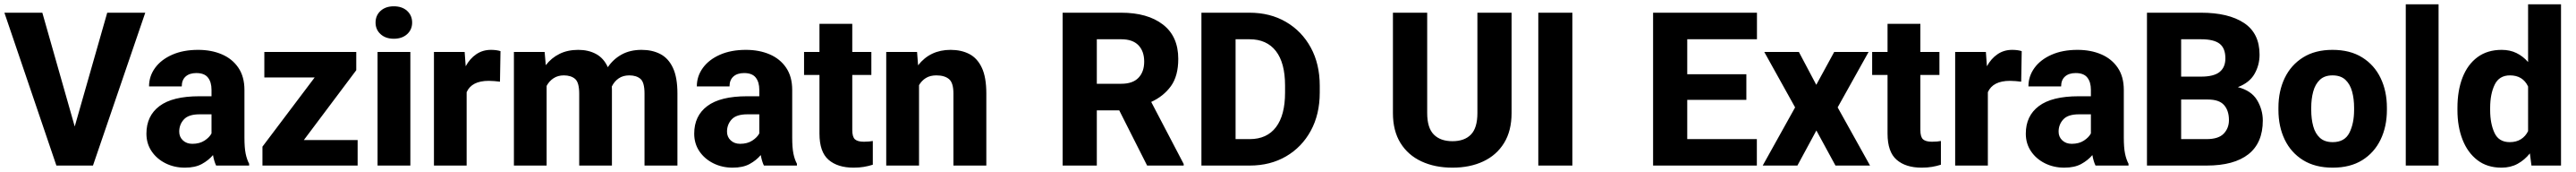

<svg xmlns="http://www.w3.org/2000/svg" viewBox="-20 -770 12001 800"><path d="M177.2 -710.9 328.1 -181.6 479.5 -710.9H656.7L413.1 0H242.7L0.5 -710.9Z M986.8 0Q977.5 -19 972.2 -48.8Q951.7 -24.4 920.4 -7.3Q889.2 9.8 841.3 9.8Q792 9.8 751.2 -10.5Q710.4 -30.8 686.3 -66.4Q662.1 -102.1 662.1 -148.4Q662.1 -231 722.9 -276.6Q783.7 -322.3 908.2 -322.3H965.3V-352.5Q965.3 -388.2 948.7 -409.2Q932.1 -430.2 894.5 -430.2Q862.8 -430.2 844.7 -414.1Q826.7 -397.9 826.7 -368.2H674.3Q674.3 -415.5 702.4 -454.1Q730.5 -492.7 782 -515.4Q833.5 -538.1 902.8 -538.1Q964.8 -538.1 1013.4 -517.3Q1062 -496.6 1090.3 -455.1Q1118.7 -413.6 1118.7 -351.6V-130.4Q1118.7 -83 1124.3 -55.7Q1129.9 -28.3 1140.6 -8.3V0ZM876 -101.1Q909.7 -101.1 932.6 -116Q955.6 -130.9 965.3 -149.4V-238.3H909.7Q858.4 -238.3 836.7 -214.6Q814.9 -190.9 814.9 -157.7Q814.9 -133.3 832 -117.2Q849.1 -101.1 876 -101.1Z M1646 -118.7V0H1202.6V-87.9L1445.8 -409.7H1211.4V-528.3H1639.6V-443.4L1395.5 -118.7Z M1729.5 -665Q1729.5 -698.2 1752.9 -719.5Q1776.4 -740.7 1814.5 -740.7Q1853 -740.7 1876.5 -719.5Q1899.9 -698.2 1899.9 -665Q1899.9 -632.3 1876.5 -611.1Q1853 -589.8 1814.5 -589.8Q1776.4 -589.8 1752.9 -611.1Q1729.5 -632.3 1729.5 -665ZM1891.6 -528.3V0H1738.8V-528.3Z M2311.5 -532.2 2309.1 -390.1Q2298.8 -391.6 2283.4 -392.8Q2268.1 -394 2256.8 -394Q2177.2 -394 2153.8 -341.3V0H2001.5V-528.3H2144.5L2149.4 -461.9Q2168.9 -497.6 2198.7 -517.8Q2228.5 -538.1 2267.1 -538.1Q2292.5 -538.1 2311.5 -532.2Z M2606.4 -419.4Q2579.1 -419.4 2558.8 -406.2Q2538.6 -393.1 2526.4 -370.6V0H2374V-528.3H2517.1L2522.5 -466.8Q2548.3 -500.5 2586.2 -519.3Q2624 -538.1 2673.8 -538.1Q2721.2 -538.1 2756.8 -518.8Q2792.5 -499.5 2811.5 -457.5Q2836.9 -495.1 2876.2 -516.6Q2915.5 -538.1 2968.8 -538.1Q3018.6 -538.1 3056.2 -518.6Q3093.8 -499 3114.7 -454.6Q3135.7 -410.2 3135.7 -335V0H2982.4V-335Q2982.4 -387.2 2963.4 -403.3Q2944.3 -419.4 2911.6 -419.4Q2882.3 -419.4 2862.1 -405.5Q2841.8 -391.6 2830.1 -367.7Q2830.6 -360.4 2830.6 -352.5V0H2678.2V-334Q2678.2 -386.2 2659.2 -402.8Q2640.1 -419.4 2606.4 -419.4Z M3538.6 0Q3529.3 -19 3523.9 -48.8Q3503.4 -24.4 3472.2 -7.3Q3440.9 9.8 3393.1 9.8Q3343.8 9.8 3303 -10.5Q3262.2 -30.8 3238 -66.4Q3213.9 -102.1 3213.9 -148.4Q3213.9 -231 3274.7 -276.6Q3335.4 -322.3 3460 -322.3H3517.1V-352.5Q3517.1 -388.2 3500.5 -409.2Q3483.9 -430.2 3446.3 -430.2Q3414.6 -430.2 3396.5 -414.1Q3378.4 -397.9 3378.4 -368.2H3226.1Q3226.1 -415.5 3254.2 -454.1Q3282.2 -492.7 3333.7 -515.4Q3385.3 -538.1 3454.6 -538.1Q3516.6 -538.1 3565.2 -517.3Q3613.8 -496.6 3642.1 -455.1Q3670.4 -413.6 3670.4 -351.6V-130.4Q3670.4 -83 3676 -55.7Q3681.6 -28.3 3692.4 -8.3V0ZM3427.7 -101.1Q3461.4 -101.1 3484.4 -116Q3507.3 -130.9 3517.1 -149.4V-238.3H3461.4Q3410.2 -238.3 3388.4 -214.6Q3366.7 -190.9 3366.7 -157.7Q3366.7 -133.3 3383.8 -117.2Q3400.9 -101.1 3427.7 -101.1Z M4039.1 -528.3V-421.4H3950.2V-165.5Q3950.2 -132.8 3962.9 -121.8Q3975.6 -110.8 4004.4 -110.8Q4018.1 -110.8 4028.1 -111.8Q4038.1 -112.8 4045.9 -114.3V-3.9Q4026.4 2.4 4004.4 6.1Q3982.4 9.8 3956.5 9.8Q3881.8 9.8 3839.6 -26.9Q3797.4 -63.5 3797.4 -148.4V-421.4H3725.6V-528.3H3797.4V-659.2H3950.2V-528.3Z M4341.8 -419.4Q4313 -419.4 4293.2 -407.2Q4273.4 -395 4261.2 -374V0H4108.4V-528.3H4252L4256.8 -466.3Q4313 -538.1 4408.2 -538.1Q4458 -538.1 4495.4 -518.8Q4532.7 -499.5 4553.7 -455.1Q4574.7 -410.6 4574.7 -335V0H4421.4V-335.4Q4421.4 -385.3 4400.6 -402.3Q4379.9 -419.4 4341.8 -419.4Z M5323.7 0 5193.8 -256.8H5089.4V0H4930.2V-710.9H5203.1Q5325.7 -710.9 5397.2 -656Q5468.8 -601.1 5468.8 -496.1Q5468.8 -416.5 5434.6 -369.4Q5400.4 -322.3 5342.8 -295.9L5494.1 -7.3V0ZM5203.1 -587.4H5089.4V-380.4H5203.6Q5256.8 -380.4 5283.4 -408.2Q5310.1 -436 5310.1 -483.4Q5310.1 -531.7 5283.2 -559.6Q5256.3 -587.4 5203.1 -587.4Z M5801.8 0H5576.7V-710.9H5800.8Q5897 -710.9 5970.7 -668Q6044.4 -625 6086.2 -548.6Q6127.9 -472.2 6127.9 -371.1V-339.4Q6127.9 -238.3 6086.2 -161.9Q6044.4 -85.4 5970.9 -42.7Q5897.5 0 5801.8 0ZM5800.8 -587.4H5735.8V-123H5801.8Q5881.8 -123 5924.1 -178.7Q5966.3 -234.4 5966.3 -339.4V-372.1Q5966.3 -477.5 5923.6 -532.5Q5880.9 -587.4 5800.8 -587.4Z M6862.3 -710.9H7021.5V-244.1Q7021.5 -161.6 6986.6 -105Q6951.7 -48.3 6889.6 -19.3Q6827.6 9.8 6746.1 9.8Q6664.6 9.8 6601.8 -19.3Q6539.1 -48.3 6503.9 -105Q6468.8 -161.6 6468.8 -244.1V-710.9H6628.4V-244.1Q6628.4 -175.3 6659.2 -144.3Q6689.9 -113.3 6746.1 -113.3Q6802.2 -113.3 6832.3 -144.3Q6862.3 -175.3 6862.3 -244.1Z M7304.7 -710.9V0H7146V-710.9Z M8164.1 -123V0H7680.7V-710.9H8164.6V-587.4H7839.8V-424.8H8115.2V-305.7H7839.8V-123Z M8359.9 -528.3 8440.9 -375.5 8524.4 -528.3H8684.6L8540.5 -270.5L8691.4 0H8530.3L8441.4 -163.1L8353 0H8191.4L8342.3 -270.5L8198.7 -528.3Z M9014.6 -528.3V-421.4H8925.8V-165.5Q8925.8 -132.8 8938.5 -121.8Q8951.2 -110.8 8980 -110.8Q8993.7 -110.8 9003.7 -111.8Q9013.7 -112.8 9021.5 -114.3V-3.9Q9002 2.4 8980 6.1Q8958 9.8 8932.1 9.8Q8857.4 9.8 8815.2 -26.9Q8772.9 -63.5 8772.9 -148.4V-421.4H8701.2V-528.3H8772.9V-659.2H8925.8V-528.3Z M9397.9 -532.2 9395.5 -390.1Q9385.3 -391.6 9369.9 -392.8Q9354.5 -394 9343.3 -394Q9263.7 -394 9240.2 -341.3V0H9087.9V-528.3H9231L9235.8 -461.9Q9255.4 -497.6 9285.2 -517.8Q9314.9 -538.1 9353.5 -538.1Q9378.9 -538.1 9397.9 -532.2Z M9741.7 0Q9732.4 -19 9727.1 -48.8Q9706.5 -24.4 9675.3 -7.3Q9644 9.8 9596.2 9.8Q9546.9 9.8 9506.1 -10.5Q9465.3 -30.8 9441.2 -66.4Q9417 -102.1 9417 -148.4Q9417 -231 9477.8 -276.6Q9538.6 -322.3 9663.1 -322.3H9720.2V-352.5Q9720.2 -388.2 9703.6 -409.2Q9687 -430.2 9649.4 -430.2Q9617.7 -430.2 9599.6 -414.1Q9581.5 -397.9 9581.5 -368.2H9429.2Q9429.2 -415.5 9457.3 -454.1Q9485.4 -492.7 9536.9 -515.4Q9588.4 -538.1 9657.7 -538.1Q9719.7 -538.1 9768.3 -517.3Q9816.9 -496.6 9845.2 -455.1Q9873.5 -413.6 9873.5 -351.6V-130.4Q9873.5 -83 9879.2 -55.7Q9884.8 -28.3 9895.5 -8.3V0ZM9630.9 -101.1Q9664.6 -101.1 9687.5 -116Q9710.4 -130.9 9720.2 -149.4V-238.3H9664.6Q9613.3 -238.3 9591.6 -214.6Q9569.8 -190.9 9569.8 -157.7Q9569.8 -133.3 9586.9 -117.2Q9604 -101.1 9630.9 -101.1Z M10259.3 0H9981.4V-710.9H10233.4Q10361.3 -710.9 10433.6 -663.1Q10505.9 -615.2 10505.9 -515.6Q10505.9 -467.3 10482.4 -426.3Q10459 -385.3 10404.8 -364.7Q10467.8 -348.6 10494.4 -304.2Q10521 -259.8 10521 -209.5Q10521 -105.5 10454.1 -52.7Q10387.2 0 10259.3 0ZM10233.4 -587.4H10140.6V-413.6H10232.9Q10293 -413.6 10319.8 -435.3Q10346.7 -457 10346.7 -498.5Q10346.7 -545.9 10319.8 -566.7Q10293 -587.4 10233.4 -587.4ZM10363.3 -211.4Q10363.3 -255.4 10340.6 -281.2Q10317.9 -307.1 10265.6 -307.1H10140.6V-123H10259.3Q10314.5 -123 10338.9 -148.4Q10363.3 -173.8 10363.3 -211.4Z M10593.8 -258.8V-269Q10593.8 -346.2 10623 -407Q10652.3 -467.8 10708.5 -502.9Q10764.6 -538.1 10845.7 -538.1Q10927.7 -538.1 10984.1 -502.9Q11040.5 -467.8 11069.8 -407Q11099.1 -346.2 11099.1 -269V-258.8Q11099.1 -181.6 11069.8 -120.8Q11040.5 -60.1 10984.4 -25.1Q10928.2 9.8 10846.7 9.8Q10765.1 9.8 10708.7 -25.1Q10652.3 -60.1 10623 -120.8Q10593.8 -181.6 10593.8 -258.8ZM10746.6 -269V-258.8Q10746.6 -216.8 10755.9 -182.9Q10765.1 -148.9 10787.1 -128.9Q10809.1 -108.9 10846.7 -108.9Q10902.3 -108.9 10924.3 -152.3Q10946.3 -195.8 10946.3 -258.8V-269Q10946.3 -310.1 10937 -344.2Q10927.7 -378.4 10905.8 -398.9Q10883.8 -419.4 10845.7 -419.4Q10808.6 -419.4 10786.9 -398.9Q10765.1 -378.4 10755.9 -344.2Q10746.6 -310.1 10746.6 -269Z M11339.8 -750V0H11187V-750Z M11427.7 -257.8V-268.1Q11427.7 -348.6 11451.4 -409.4Q11475.1 -470.2 11521.2 -504.2Q11567.4 -538.1 11633.8 -538.1Q11672.4 -538.1 11702.9 -523.2Q11733.4 -508.3 11756.8 -481.4V-750H11910.2V0H11772.5L11765.1 -56.6Q11740.7 -25.9 11708 -8.1Q11675.3 9.8 11632.8 9.8Q11566.4 9.8 11520.8 -25.1Q11475.1 -60.1 11451.4 -120.6Q11427.7 -181.2 11427.7 -257.8ZM11580.1 -268.1V-257.8Q11580.1 -195.8 11600.1 -152.3Q11620.1 -108.9 11671.4 -108.9Q11702.1 -108.9 11723.6 -122.6Q11745.1 -136.2 11756.8 -160.2V-367.7Q11732.4 -419.4 11672.4 -419.4Q11622.1 -419.4 11601.1 -376Q11580.1 -332.5 11580.1 -268.1Z"/></svg>

Font: Vazirmatn RD UI ExtraBold
Style: Regular
Weight: 800
Designer: Saber Rastikerdar
Foundry: Saber Rastikerdar
Version: Version 33.003